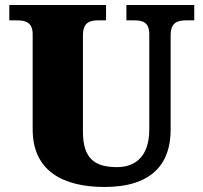

<svg xmlns="http://www.w3.org/2000/svg" viewBox="-20 -734 809 764"><path d="M396 10C585 10 659 -83 659 -217V-593C659 -646 687 -653 723 -653H753V-714H483V-653H512C548 -653 574 -646 574 -597V-219C574 -109 516 -69 446 -69C359 -69 310 -101 310 -210V-593C310 -646 338 -653 373 -653H402V-714H17V-653H46C81 -653 110 -646 110 -597V-219C110 -55 229 10 396 10Z"/></svg>

Font: Noto Serif Thai Black
Style: Regular
Weight: 900
Designer: Monotype Design Team
Foundry: Monotype Imaging Inc.
Version: Version 2.002